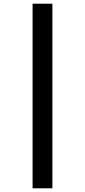

<svg xmlns="http://www.w3.org/2000/svg" viewBox="-20 -852 460 1037"><path d="M263 -832H156V165H263Z"/></svg>

Font: Noto Sans Oriya ExtCond Bold
Style: Bold
Weight: 700
Width: 2
Designer: Amélie Bonet and Sol Matas
Foundry: Google LLC
Version: Version 2.006